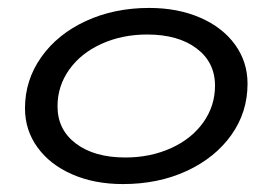

<svg xmlns="http://www.w3.org/2000/svg" viewBox="-20 -454 700 484"><path d="M43 -181Q43 -252 84 -310Q125 -368 196.5 -401Q268 -434 356 -434Q428 -434 484.5 -409.5Q541 -385 572.5 -341.5Q604 -298 604 -243Q604 -171 563 -113.5Q522 -56 450.5 -23Q379 10 290 10Q218 10 162 -14.5Q106 -39 74.5 -82.5Q43 -126 43 -181ZM522 -238Q522 -297 475.5 -332Q429 -367 351 -367Q288 -367 236 -343.5Q184 -320 154.5 -278.5Q125 -237 125 -186Q125 -127 171.5 -92Q218 -57 296 -57Q359 -57 411 -80.5Q463 -104 492.5 -145.5Q522 -187 522 -238Z"/></svg>

Font: Sarabun
Style: Italic
Weight: 400
Italic angle: -10°
Designer: Suppakit Chalermlarp | Katatrad Co.,Ltd.
Foundry: Cadson Demak Co.,Ltd.
Version: Version 1.000; ttfautohint (v1.6)